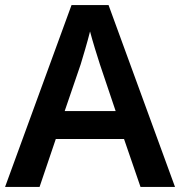

<svg xmlns="http://www.w3.org/2000/svg" viewBox="-20 -830 711 757"><path d="M534 -93H670L408 -810H262L0 -93H136L200 -282H469ZM374 -576 436 -392H235L298 -576C305 -599 325 -665 335 -706C344 -671 365 -603 374 -576Z"/></svg>

Font: Noto Sans Kannada UI SemiBold
Style: Regular
Weight: 600
Designer: Jelle Bosma - Monotype Design Team
Foundry: Monotype Imaging Inc.
Version: Version 2.005